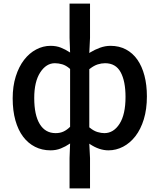

<svg xmlns="http://www.w3.org/2000/svg" viewBox="-20 -817 881 1060"><path d="M259 13Q212 13 173.5 -6.5Q135 -26 107.5 -62.5Q80 -99 65 -152.5Q50 -206 50 -274Q50 -341 67 -395Q84 -449 113 -486.5Q142 -524 180 -544Q218 -564 259 -564Q291 -564 316 -554Q341 -544 364 -529Q365 -528 365.5 -528Q366 -528 367 -527L364 -608V-797H477V-608L473 -524Q474 -525 475 -525.5Q476 -526 477 -527Q503 -543 532 -553.5Q561 -564 590 -564Q638 -564 675.5 -544Q713 -524 738.5 -487.5Q764 -451 777.5 -399.5Q791 -348 791 -285Q791 -214 774 -158.5Q757 -103 727.5 -65Q698 -27 659.5 -7Q621 13 579 13Q528 13 477 -21Q476 -22 475 -22.5Q474 -23 473 -24L477 56V223H364V56L367 -25Q366 -24 365.5 -24Q365 -24 364 -23Q342 -8 316 2.5Q290 13 259 13ZM473 -114Q474 -113 475 -112.5Q476 -112 477 -111Q498 -94 518.5 -88Q539 -82 556 -82Q607 -82 640 -133.5Q673 -185 673 -282Q673 -369 646 -418.5Q619 -468 560 -468Q540 -468 519.5 -461.5Q499 -455 477 -438Q476 -437 475 -436.5Q474 -436 473 -435ZM283 -468Q235 -468 202 -417Q169 -366 169 -276Q169 -182 199.5 -132Q230 -82 287 -82Q312 -82 331 -91Q350 -100 367 -117V-436L364 -439Q344 -456 323.5 -462Q303 -468 283 -468Z"/></svg>

Font: Kinto Sans Med
Style: Regular
Weight: 500
Designer: Authors: Ryoko NISHIZUKA  (kana & ideographs); Paul D. Hunt (Latin, Greek & Cyrillic); Wenlong ZHANG  (bopomofo); Sandol
Foundry: Adobe Systems Incorporated, ookami Inc.
Version: Version 0.001